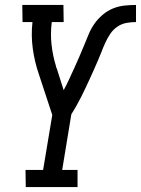

<svg xmlns="http://www.w3.org/2000/svg" viewBox="-20 -755 569 775"><path d="M84 0 83 -69H154L191 -291L137 -455Q120 -504 112.5 -557.5Q105 -611 111 -666H71L70 -735H236L237 -666H189Q183 -620 188 -575Q193 -530 206 -488V-487V-486Q207 -483 208 -481Q209 -479 210 -476L237 -391Q249 -413 259 -435Q269 -457 279.5 -479.5Q290 -502 299.5 -524.5Q309 -547 318.5 -569.5Q328 -592 337 -614.5Q346 -637 360 -657.5Q374 -678 394 -695Q414 -712 436.5 -721Q459 -730 482.5 -732.5Q506 -735 529 -735V-666Q510 -666 490.5 -662.5Q471 -659 454 -647.5Q437 -636 425.5 -619Q414 -602 405.5 -583.5Q397 -565 390 -546.5Q383 -528 375 -510Q367 -492 359 -473.5Q351 -455 342.5 -437Q334 -419 325.5 -400.5Q317 -382 308 -364.5Q299 -347 289 -329Q279 -311 268 -294L231 -69H293V0Z"/></svg>

Font: Iosevka QP
Style: Italic
Weight: 400
Italic angle: -9°
Designer: Belleve Invis
Foundry: Belleve Invis
Version: Version 20.0.0; ttfautohint (v1.8.4)